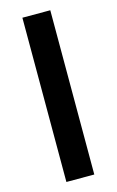

<svg xmlns="http://www.w3.org/2000/svg" viewBox="-115 -784 505 831"><g transform="rotate(-15 137.5 -368.0)"><path d="M75 0V-736H200V0Z"/></g></svg>

Font: MulishBold
Style: Bold
Weight: 700
Designer: Vernon Adams
Foundry: Vernon Adams
Version: Version 3.602; ttfautohint (v1.8.3)